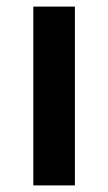

<svg xmlns="http://www.w3.org/2000/svg" viewBox="-20 -562 327 582"><path d="M207 0V-542H81V0Z"/></svg>

Font: Noto Sans Sinhala SemiBold
Style: Regular
Weight: 600
Designer: Jelle Bosma - Monotype Design Team
Foundry: Monotype Imaging Inc.
Version: Version 2.006